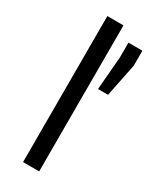

<svg xmlns="http://www.w3.org/2000/svg" viewBox="-193 -795 682 846"><g transform="rotate(30 148.0 -371.5)"><path d="M86 0V-743H168V0ZM211 -444 225 -612V-688H296V-612L262 -444Z"/></g></svg>

Font: Saira Thin
Style: Regular
Weight: 400
Version: Version 1.101